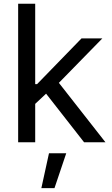

<svg xmlns="http://www.w3.org/2000/svg" viewBox="-20 -747 587 1008"><path d="M75.3 0H164.8V-201.7L221.9 -255.3L421.5 0H533.7L289.1 -312.1L517.4 -545.5H408L174.7 -305.4H164.8V-727.3H75.3ZM197.1 240.8H266L327.8 57.5H237.2Z"/></svg>

Font: Margiela Sans Text
Style: Regular
Weight: 400
Designer: Stefan Endress, Andreas Faust
Version: Version 1.100;FEAKit 1.0